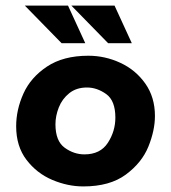

<svg xmlns="http://www.w3.org/2000/svg" viewBox="-20 -657 613 689"><path d="M38 -204Q38 -263 64 -321Q90 -379 148.5 -418Q207 -457 297 -457Q357 -457 412 -431.5Q467 -406 501.5 -357Q536 -308 536 -241Q536 -189 512.5 -131Q489 -73 431.5 -30.5Q374 12 279 12Q223 12 167.5 -11.5Q112 -35 75 -83.5Q38 -132 38 -204ZM394 -235Q394 -296 361 -319.5Q328 -343 292 -343Q254 -343 228.5 -322.5Q203 -302 191 -271.5Q179 -241 179 -211Q179 -151 212 -127Q245 -103 283 -103Q340 -103 367 -144.5Q394 -186 394 -235ZM286 -502H201L69 -637H224ZM453 -502H368L236 -637H391Z"/></svg>

Font: Josefin Sans
Style: Bold Italic
Weight: 700
Italic angle: -7°
Designer: Santiago Orozco
Foundry: Typemade
Version: Version 2.000